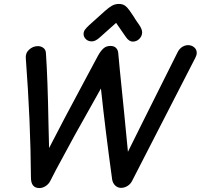

<svg xmlns="http://www.w3.org/2000/svg" viewBox="-20 -953 1018 974"><path d="M180 1Q196 1 211.5 -9Q227 -19 235 -35Q262 -89 299 -156L358 -265L492 -504Q515 -288 549 -42Q552 -24 564.5 -12Q577 0 594 0Q611 0 626.5 -9.5Q642 -19 650 -35L971 -660Q978 -673 978 -685Q978 -702 965 -713Q952 -724 934 -724Q919 -724 904.5 -715Q890 -706 881 -688Q825 -577 706 -338L629 -183L608 -399Q582 -653 580 -682Q579 -699 569 -709.5Q559 -720 540 -720Q519 -720 505 -707.5Q491 -695 478 -672L426 -575Q288 -318 229 -202L226 -323Q222 -553 213 -684Q212 -701 200 -710Q188 -719 172 -719Q147 -719 127.5 -701Q108 -683 111 -656Q135 -339 137 -52Q137 1 180 1ZM654 -742Q673 -742 687 -756Q701 -770 701 -789Q701 -805 686 -827L670 -850Q661 -866 637 -900Q625 -917 613 -925Q601 -933 583 -933Q564 -933 548 -924Q532 -915 512 -897L432 -825Q416 -810 410 -801Q404 -792 404 -780Q404 -766 415.5 -754.5Q427 -743 446 -743Q464 -743 486 -763L569 -837L618 -766Q634 -742 654 -742Z"/></svg>

Font: Balsamiq Sans
Style: Italic
Weight: 400
Italic angle: -12°
Designer: Michael Angeles
Foundry: Balsamiq SRL
Version: Version 1.020; ttfautohint (v1.8.4.7-5d5b);gftools[0.9.26]